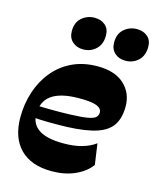

<svg xmlns="http://www.w3.org/2000/svg" viewBox="-121 -888 805 986"><g transform="rotate(15 281.5 -395.5)"><path d="M248.3 13.7Q138.6 13.7 80.3 -45.6Q22 -105 22 -212.9Q22 -284.6 43.1 -348.6Q64.1 -412.7 104.6 -462.1Q145.1 -511.6 204.1 -539.8Q263 -568 339.3 -568Q431.3 -568 480.6 -522.3Q530 -476.6 530 -405.3Q530 -345.1 505.3 -306.9Q480.6 -268.6 423.1 -249.4Q365.6 -230.3 265.7 -226.4Q218.7 -225 169.9 -225.5Q121.1 -226 78.1 -229.7V-293.3Q123 -291.3 170.5 -291Q218 -290.7 261.9 -292.1Q325.9 -294.1 357.6 -299.9Q389.3 -305.6 399.6 -315.9Q410 -326.1 410 -341.1Q410 -362.1 384.1 -373.5Q358.3 -384.9 290.7 -384.9Q237.9 -384.9 200.9 -375.6Q163.9 -366.3 140.9 -348.9Q117.9 -331.6 107.3 -306.6Q96.7 -281.6 96.7 -249.7Q96.7 -196 139.5 -168Q182.3 -140 269.6 -140Q326.3 -140 368 -152Q409.7 -164 439.1 -185.9L455 -74.6Q424.6 -33.7 370.7 -10Q316.9 13.7 248.3 13.7ZM242.6 -632.3Q208.7 -632.3 185.7 -652.5Q162.7 -672.7 162.7 -708.9Q162.7 -755.3 191.6 -780.1Q220.6 -804.9 259.3 -804.9Q293.6 -804.9 315.9 -785.7Q338.1 -766.6 338.1 -730.9Q338.1 -684.4 310.2 -658.4Q282.3 -632.3 242.6 -632.3ZM467.4 -632.3Q433 -632.3 410.3 -652.5Q387.6 -672.7 387.6 -708.9Q387.6 -755.3 416.7 -780.1Q445.9 -804.9 483.6 -804.9Q518.9 -804.9 540.9 -785.7Q563 -766.6 563 -730.9Q563 -684.4 535.1 -658.4Q507.1 -632.3 467.4 -632.3Z"/></g></svg>

Font: Savate ExtraLight
Style: Italic
Weight: 200
Italic angle: -11°
Designer: Max Esnée
Foundry: Plomb Type
Version: Version 2.000